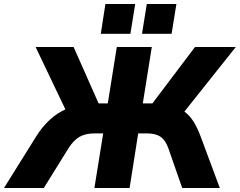

<svg xmlns="http://www.w3.org/2000/svg" viewBox="-64 -940 1199 960"><path d="M-44 0 117 -258Q178 -355 263 -393L114 -705H304L429 -423H475L520 -705H695L650 -423H698L911 -705H1115L858 -382Q885 -362 904 -331.5Q923 -301 939 -258L1035 0H847L778 -198Q764 -238 739.5 -255.5Q715 -273 671 -273H627L584 0H408L452 -273H408Q363 -273 333 -255.5Q303 -238 278 -198L155 0ZM646 -771 670 -920H818L794 -771ZM440 -771 463 -920H612L588 -771Z"/></svg>

Font: Nunito Sans Black
Style: Italic
Weight: 900
Italic angle: -9°
Designer: Vernon Adams
Foundry: Vernon Adams
Version: Version 3.006; ttfautohint (v1.8.3)